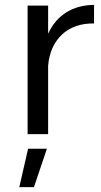

<svg xmlns="http://www.w3.org/2000/svg" viewBox="-20 -549 415 786"><path d="M177 -411V-526H93V0H177V-280C186 -386 255 -455 365 -453V-529C277 -528 212 -487 177 -411ZM59 217H119L172 60H95Z"/></svg>

Font: Juman Normal
Style: Regular
Weight: 300
Designer: Bandar Raffah (Arabic) Julieta Ulanovsky (Latin)
Foundry: Caramella
Version: Version 5.022;PS 005.022;hotconv 1.0.88;makeotf.lib2.5.64775